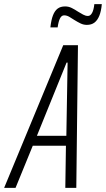

<svg xmlns="http://www.w3.org/2000/svg" viewBox="-53 -906 511 926"><path d="M-33 0 252 -688H323L315 0H262L265 -203H105L22 0ZM125 -251H267L273 -604H268ZM190 -774Q194 -810 202.5 -832Q211 -854 225 -864.5Q239 -875 261 -875Q278 -875 293 -867.5Q308 -860 323 -850Q336 -842 348 -835.5Q360 -829 371 -829Q383 -829 391 -843.5Q399 -858 402 -886H438Q435 -852 426 -830Q417 -808 402.5 -797Q388 -786 366 -786Q350 -786 335.5 -793Q321 -800 305 -810Q293 -818 281 -825Q269 -832 256 -832Q244 -832 236.5 -817.5Q229 -803 225 -774Z"/></svg>

Font: Saira ExtraCondensed Light
Style: Italic
Weight: 300
Width: 2
Italic angle: -12°
Designer: Hector Gatti with collaboration of the Omnibus-Type team
Foundry: Omnibus-Type
Version: Version 1.101